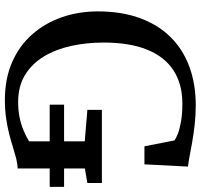

<svg xmlns="http://www.w3.org/2000/svg" viewBox="-38 -754 802 767"><g transform="rotate(90 363.5 -371.0)"><path d="M379.5 11Q295.5 11 229.8 -17.5Q164 -46 118.8 -97Q73.5 -148 49.8 -215.5Q26 -283 26 -360.5Q26 -454.5 52.5 -527.5Q79 -600.5 128 -650.2Q177 -700 246.5 -725.8Q316 -751.5 401.5 -751.5Q440.5 -751.5 478.5 -747.2Q516.5 -743 549.8 -737Q583 -731 608 -726.2Q633 -721.5 646 -720.5L637 -546.5H565L541.5 -666.5Q534.5 -672 516 -679.5Q497.5 -687 466.8 -692.5Q436 -698 394 -698Q316.5 -698 262 -662.8Q207.5 -627.5 179 -557.5Q150.5 -487.5 150.5 -383.5Q150.5 -316 163.8 -254.8Q177 -193.5 205.5 -145.8Q234 -98 279.2 -70Q324.5 -42 388.5 -42Q420.5 -42 448.2 -47.5Q476 -53 500 -63Q524 -73 545 -85.5V-308L419.5 -318.5V-376.5H711.5V-318.5L653.5 -308.5V-40Q634 -39.5 613 -34Q592 -28.5 568 -21Q544 -13.5 515.8 -6.2Q487.5 1 453.5 6Q419.5 11 379.5 11ZM398.5 -168V-225.5H727V-168Z"/></g></svg>

Font: Merriweather Light 18pt
Style: Regular
Weight: 400
Version: Version 2.100